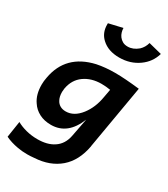

<svg xmlns="http://www.w3.org/2000/svg" viewBox="-220 -758 936 1071"><g transform="rotate(30 248.0 -222.5)"><path d="M136 217.5Q101.5 217.5 73.5 212Q28 204 -7 187L9 83Q35.5 98 70.2 107Q105 116 143 116Q207 116 247 89.5Q292 60.5 303 0L325 -114.5Q276 8.5 169 9Q125 9 92.5 -8Q60 -25 41 -54.5Q12 -95.5 12 -160Q12 -182.5 17 -207Q46 -371 219 -410.5Q272.5 -421.5 336 -421.5Q396 -421.5 493 -410.5L422.5 0H423Q404.5 101.5 341.8 155.5Q279 209.5 181 215Q157.5 217.5 136 217.5ZM202.5 -97Q255.5 -97 297 -150.5Q336 -201 348 -273.5L357.5 -325.5Q328 -330.5 300 -330.5Q235 -330.5 189.5 -298Q144 -265.5 133 -204Q131.5 -193 131 -181.5Q131 -149.5 143 -129.5Q151 -114.5 166 -105.8Q181 -97 202.5 -97ZM310.5 -506.5Q239.5 -506.5 197.5 -545.5Q160.5 -579 161 -633.5V-641L249.5 -661.5Q249.5 -648.5 253.5 -634.8Q257.5 -621 266 -609.8Q274.5 -598.5 287.8 -590.8Q301 -583 321 -583Q355.5 -583 387 -609.5Q409.5 -630.5 417.5 -661.5L502.5 -640Q485.5 -581 435 -545Q381.5 -506.5 310.5 -506.5Z"/></g></svg>

Font: Lucymar Sans SemiBold
Style: Italic
Weight: 600
Italic angle: -10°
Foundry: The League of Moveable Type (original font) / Main changes by Cristiano Sobral with portions from Mirco Monsees
Version: Version 2.00;August 30, 2020;FontCreator 13.0.0.2681 64-bit